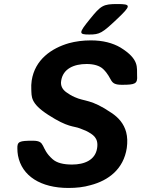

<svg xmlns="http://www.w3.org/2000/svg" viewBox="-20 -921 699 951"><path d="M337 -106C294 -106 261 -114 240 -133C178 -188 209 -224 143 -224C76 -224 65 -220 66 -186C66 -174 67 -162 69 -151C88 -49 182 10 319 10C358 10 395 6 429 -4C517 -27 592 -83 608 -188C612 -217 611 -243 605 -266C594 -308 567 -339 532 -362C431 -431 400 -417 350 -440C334 -447 321 -455 310 -463C288 -478 279 -498 283 -521C292 -581 347 -604 409 -604C444 -604 473 -596 491 -579C541 -530 518 -501 584 -501C650 -501 662 -506 659 -547C657 -586 672 -627 576 -686C538 -708 490 -721 430 -721C391 -721 354 -716 321 -707C235 -682 153 -626 137 -522C135 -507 134 -492 135 -479C137 -443 129 -410 219 -352C318 -288 343 -298 376 -285C387 -281 397 -277 406 -273C441 -255 469 -238 461 -187C452 -128 398 -106 337 -106ZM425 -826C369 -757 369 -750 422 -750C474 -750 486 -757 559 -826C631 -894 630 -901 561 -901C491 -901 480 -894 425 -826Z"/></svg>

Font: Asimov Print
Style: AIt
Weight: 500
Designer: Google
Version: Version 2.000980: 2014